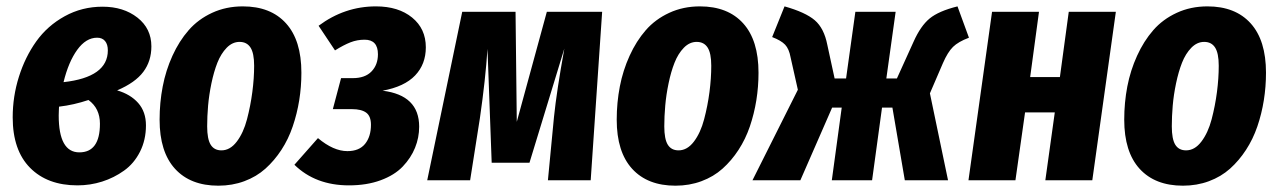

<svg xmlns="http://www.w3.org/2000/svg" viewBox="-20 -568 4030 605"><path d="M303.2 -546.9Q369.1 -546.9 413.1 -512.5Q457 -478 457 -421.9Q457 -375.5 431.6 -341.6Q406.2 -307.6 349.1 -283.2Q391.1 -271 415.5 -243.4Q439.9 -215.8 439.9 -172.9Q439.9 -127 421.1 -89.8Q402.3 -52.7 370.8 -30.3Q339.4 -7.8 301.8 4.2Q264.2 16.1 224.1 16.1Q129.4 16.1 74.7 -39.3Q20 -94.7 20 -198.2Q20 -264.2 39.6 -326.2Q59.1 -388.2 94.2 -437.5Q129.4 -486.8 183.8 -516.8Q238.3 -546.9 303.2 -546.9ZM286.1 -449.2Q251 -449.2 223.4 -411.1Q195.8 -373 180.2 -309.1Q319.8 -324.7 319.8 -409.2Q319.8 -428.2 311 -438.7Q302.2 -449.2 286.1 -449.2ZM258.8 -252.9Q212.4 -237.3 166 -231.9Q166 -230 165.5 -221.2Q165 -212.4 165 -204.1Q165 -87.9 230 -87.9Q294.9 -87.9 294.9 -178.2Q294.9 -226.6 258.8 -252.9Z M668 17.1Q580.1 17.1 531.5 -36.1Q482.9 -89.4 482.9 -190.9Q482.9 -244.6 492.7 -295.4Q502.4 -346.2 523.4 -392.3Q544.4 -438.5 574.5 -472.9Q604.5 -507.3 648.4 -527.6Q692.4 -547.9 745.1 -547.9Q833 -547.9 881.3 -494.4Q929.7 -440.9 929.7 -338.9Q929.7 -294.9 922.9 -252.2Q916 -209.5 902.3 -169.4Q888.7 -129.4 866.7 -95.7Q844.7 -62 816.4 -36.6Q788.1 -11.2 750 2.9Q711.9 17.1 668 17.1ZM677.7 -94.2Q705.1 -94.2 726.1 -121.8Q747.1 -149.4 758.3 -192.1Q769.5 -234.9 775.1 -278.1Q780.8 -321.3 780.8 -360.8Q780.8 -400.4 769.3 -418.2Q757.8 -436 734.9 -436Q712.4 -436 694.3 -417.5Q676.3 -398.9 665 -370.4Q653.8 -341.8 646.2 -305.4Q638.7 -269 635.7 -235.1Q632.8 -201.2 632.8 -169.9Q632.8 -129.9 643.8 -112.1Q654.8 -94.2 677.7 -94.2Z M1164.6 -547.9Q1235.4 -547.9 1278.6 -512.7Q1321.8 -477.5 1321.8 -418.9Q1321.8 -365.7 1288.1 -330.3Q1254.4 -294.9 1185.5 -282.2Q1300.8 -268.1 1300.8 -168.9Q1300.8 -134.3 1287.8 -102.3Q1274.9 -70.3 1249 -43.2Q1223.1 -16.1 1179.4 0Q1135.7 16.1 1079.6 16.1Q974.1 16.1 907.7 -48.8L981.9 -132.8Q1030.8 -91.8 1074.7 -91.8Q1111.8 -91.8 1130.4 -114.7Q1148.9 -137.7 1148.9 -174.8Q1148.9 -202.1 1133.8 -213.1Q1118.7 -224.1 1088.9 -224.1H1028.8L1054.7 -321.8H1091.8Q1130.4 -321.8 1150.6 -342.8Q1170.9 -363.8 1170.9 -397Q1170.9 -442.9 1128.9 -442.9Q1105.5 -442.9 1084.2 -434.6Q1063 -426.3 1035.6 -409.2L983.9 -486.8Q1065.9 -547.9 1164.6 -547.9Z M1877.4 -530.8 1841.3 0H1706.5L1725.6 -199.2Q1733.9 -280.3 1758.3 -415L1648.4 -55.2H1529.3L1516.1 -414.1Q1509.8 -317.4 1492.2 -195.8L1461.4 0H1326.2L1436.5 -530.8H1604.5L1608.4 -184.1L1703.1 -530.8Z M2108.4 17.1Q2020.5 17.1 1971.9 -36.1Q1923.3 -89.4 1923.3 -190.9Q1923.3 -244.6 1933.1 -295.4Q1942.9 -346.2 1963.9 -392.3Q1984.9 -438.5 2014.9 -472.9Q2044.9 -507.3 2088.9 -527.6Q2132.8 -547.9 2185.5 -547.9Q2273.4 -547.9 2321.8 -494.4Q2370.1 -440.9 2370.1 -338.9Q2370.1 -294.9 2363.3 -252.2Q2356.4 -209.5 2342.8 -169.4Q2329.1 -129.4 2307.1 -95.7Q2285.2 -62 2256.8 -36.6Q2228.5 -11.2 2190.4 2.9Q2152.3 17.1 2108.4 17.1ZM2118.2 -94.2Q2145.5 -94.2 2166.5 -121.8Q2187.5 -149.4 2198.7 -192.1Q2210 -234.9 2215.6 -278.1Q2221.2 -321.3 2221.2 -360.8Q2221.2 -400.4 2209.7 -418.2Q2198.2 -436 2175.3 -436Q2152.8 -436 2134.8 -417.5Q2116.7 -398.9 2105.5 -370.4Q2094.2 -341.8 2086.7 -305.4Q2079.1 -269 2076.2 -235.1Q2073.2 -201.2 2073.2 -169.9Q2073.2 -129.9 2084.2 -112.1Q2095.2 -94.2 2118.2 -94.2Z M2997.1 -547.9 3033.2 -449.2Q2999.5 -436.5 2982.9 -420.2Q2966.3 -403.8 2951.2 -369.1L2910.2 -273.9L2967.3 0H2831.1L2792 -229H2759.3L2728 0H2601.1L2632.3 -229H2602.1L2502 0H2351.1L2494.1 -285.2L2471.2 -387.2Q2466.3 -414.1 2453.9 -427.2Q2441.4 -440.4 2413.1 -451.2L2452.1 -547.9Q2518.1 -529.3 2547.4 -504.2Q2576.7 -479 2586.9 -426.8L2609.9 -320.8H2646L2675.3 -530.8H2802.2L2772.9 -320.8H2806.2L2858.9 -437Q2880.9 -486.3 2909.4 -509.8Q2938 -533.2 2997.1 -547.9Z M3273.9 0 3303.7 -213.9H3210L3179.7 0H3031.7L3106 -530.8H3253.9L3226.1 -325.2H3319.8L3347.7 -530.8H3496.1L3421.9 0Z M3707.5 17.1Q3619.6 17.1 3571 -36.1Q3522.5 -89.4 3522.5 -190.9Q3522.5 -244.6 3532.2 -295.4Q3542 -346.2 3563 -392.3Q3584 -438.5 3614 -472.9Q3644 -507.3 3688 -527.6Q3731.9 -547.9 3784.7 -547.9Q3872.6 -547.9 3920.9 -494.4Q3969.2 -440.9 3969.2 -338.9Q3969.2 -294.9 3962.4 -252.2Q3955.6 -209.5 3941.9 -169.4Q3928.2 -129.4 3906.2 -95.7Q3884.3 -62 3856 -36.6Q3827.6 -11.2 3789.6 2.9Q3751.5 17.1 3707.5 17.1ZM3717.3 -94.2Q3744.6 -94.2 3765.6 -121.8Q3786.6 -149.4 3797.9 -192.1Q3809.1 -234.9 3814.7 -278.1Q3820.3 -321.3 3820.3 -360.8Q3820.3 -400.4 3808.8 -418.2Q3797.4 -436 3774.4 -436Q3752 -436 3733.9 -417.5Q3715.8 -398.9 3704.6 -370.4Q3693.4 -341.8 3685.8 -305.4Q3678.2 -269 3675.3 -235.1Q3672.4 -201.2 3672.4 -169.9Q3672.4 -129.9 3683.3 -112.1Q3694.3 -94.2 3717.3 -94.2Z"/></svg>

Font: Fira Sans Compressed
Style: Bold Italic
Weight: 700
Width: 3
Italic angle: -8°
Designer: Carrois Corporate & Edenspiekermann AG
Foundry: Carrois Corporate GbR & Edenspiekermann AG
Version: Version 4.203;PS 004.203;hotconv 1.0.88;makeotf.lib2.5.64775